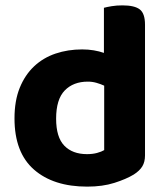

<svg xmlns="http://www.w3.org/2000/svg" viewBox="-20 -680 619 715"><path d="M286 -496Q309 -496 329.5 -492.5Q350 -489 367 -483V-651Q378 -654 396 -657Q414 -660 436 -660Q481 -660 500.5 -645Q520 -630 520 -588V-101Q520 -77 510 -60.5Q500 -44 478 -30Q450 -13 406 1Q362 15 305 15Q179 15 106.5 -48.5Q34 -112 34 -239Q34 -305 53.5 -353Q73 -401 107 -433Q141 -465 187 -480.5Q233 -496 286 -496ZM368 -361Q355 -367 339.5 -371.5Q324 -376 307 -376Q253 -376 221 -343Q189 -310 189 -238Q189 -169 219.5 -137.5Q250 -106 304 -106Q325 -106 341.5 -110.5Q358 -115 368 -121Z"/></svg>

Font: Baloo Bhai 2
Style: Bold
Weight: 700
Designer: Supriya Tembe, Noopur Datye and Ek Type
Foundry: Ek Type
Version: Version 1.640;PS 1.000;hotconv 16.6.51;makeotf.lib2.5.65220;